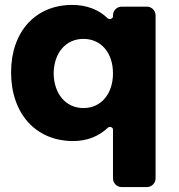

<svg xmlns="http://www.w3.org/2000/svg" viewBox="-20 -566 726 780"><path d="M577 -539H474C455 -539 439 -523 439 -504V-499C439 -490 424 -485 417 -492C381 -527 332 -546 273 -546C124 -546 25 -437 25 -272C25 -105 125 7 277 7C334 7 381 -12 418 -47C425 -54 439 -49 439 -40V159C439 178 455 194 474 194H577C596 194 612 178 612 159V-504C612 -523 596 -539 577 -539ZM319 -127C247 -127 199 -185 198 -268C199 -351 247 -408 319 -408C391 -408 439 -351 439 -268C439 -185 391 -127 319 -127Z"/></svg>

Font: Trueno
Style: RoundBd
Weight: 700
Designer: Julieta Ulanovsky, Jasper
Foundry: Julieta Ulanovsky, Cannot Into Space Fonts
Version: Version 3.001